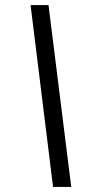

<svg xmlns="http://www.w3.org/2000/svg" viewBox="-20 -737 380 760"><path d="M190 3H262L172 -717H101Z"/></svg>

Font: Noto Sans ExtraCondensed
Style: Italic
Weight: 400
Width: 2
Italic angle: -12°
Designer: Monotype Design Team
Foundry: Monotype Imaging Inc.
Version: Version 2.013